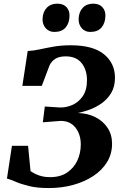

<svg xmlns="http://www.w3.org/2000/svg" viewBox="-20 -992 652 1022"><path d="M239.5 9Q178 9 135 -1.5Q92 -12 63.5 -24.5Q35 -37 17 -41.5L43.5 -216H129.5L142.5 -81Q155.5 -72.5 170.5 -65.2Q185.5 -58 204 -53.5Q222.5 -49 246 -49Q301 -49 337.2 -73.5Q373.5 -98 391.8 -137.8Q410 -177.5 410 -223Q410 -276.5 381.8 -312.5Q353.5 -348.5 303 -348.5L208 -341L218.5 -425L297.5 -420Q329.5 -418.5 363.2 -432.5Q397 -446.5 420 -479.2Q443 -512 443 -565.5Q443 -620 414.5 -656Q386 -692 330 -692Q295 -692 274.5 -679Q254 -666 243.5 -643.5L202.5 -535H99L127.5 -720.5Q159 -722 192.8 -729.5Q226.5 -737 266.8 -744Q307 -751 356.5 -751Q475.5 -751 533.8 -703Q592 -655 592 -578.5Q592 -530.5 571.8 -497Q551.5 -463.5 520.5 -441.8Q489.5 -420 455.8 -408Q422 -396 394.5 -390.5Q447 -389 488 -368.2Q529 -347.5 552.8 -311.2Q576.5 -275 576.5 -227Q576.5 -173 550.2 -129.8Q524 -86.5 477.2 -55.5Q430.5 -24.5 369.8 -7.8Q309 9 239.5 9ZM269 -822Q241.5 -822 223.8 -841.5Q206 -861 206.5 -890.5Q207.5 -928 228.5 -950.2Q249.5 -972.5 284.5 -972.5Q317.5 -972.5 334.2 -953.8Q351 -935 350 -907.5Q349.5 -869.5 329.5 -845.8Q309.5 -822 269 -822ZM460.5 -822Q433 -822 415.5 -841.5Q398 -861 398.5 -890.5Q399.5 -928 420.2 -950.2Q441 -972.5 476 -972.5Q508 -972.5 525 -953.8Q542 -935 541 -907.5Q540.5 -869.5 520.5 -845.8Q500.5 -822 460.5 -822Z"/></svg>

Font: Merriweather 28pt ExtraBold
Style: Italic
Weight: 800
Italic angle: -7.8°
Version: Version 2.101